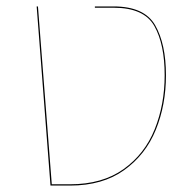

<svg xmlns="http://www.w3.org/2000/svg" viewBox="-20 -577 610 597"><path d="M94 -557H98L141 -4H198Q298 -4 364 -51Q430 -98 461 -175Q492 -252 492 -343Q492 -439 460 -496Q428 -553 333 -553H275V-557H333Q429 -557 462.5 -498.5Q496 -440 496 -343Q496 -251 464.5 -173.5Q433 -96 366 -48Q299 0 198 0H137Z"/></svg>

Font: FiraGO Four
Style: Regular
Weight: 100
Designer: bBox Type
Foundry: bBox Type GmbH
Version: Version 1.001